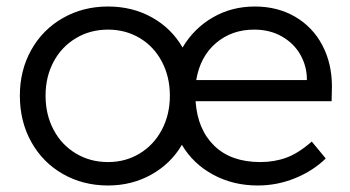

<svg xmlns="http://www.w3.org/2000/svg" viewBox="-20 -559 1077 590"><path d="M41 -265Q41 -343 76 -405.5Q111 -468 173 -503.5Q235 -539 312 -539Q387 -539 447 -505.5Q507 -472 541 -413Q576 -472 634 -505.5Q692 -539 763 -539Q833 -539 887 -507.5Q941 -476 970.5 -420Q1000 -364 1000 -293L999 -248H581Q587 -161 638.5 -111Q690 -61 780 -61Q823 -61 860 -74.5Q897 -88 938 -124L981 -72Q942 -34 887 -11.5Q832 11 772 11Q696 11 634.5 -22.5Q573 -56 539 -114Q505 -56 445 -22.5Q385 11 312 11Q235 11 173 -24.5Q111 -60 76 -123Q41 -186 41 -265ZM502 -265Q502 -323 477.5 -369.5Q453 -416 409.5 -442Q366 -468 312 -468Q257 -468 213 -441.5Q169 -415 144.5 -369Q120 -323 120 -265Q120 -207 144.5 -160.5Q169 -114 213 -87.5Q257 -61 312 -61Q366 -61 409.5 -87.5Q453 -114 477.5 -160.5Q502 -207 502 -265ZM923 -313V-315Q923 -355 903.5 -390Q884 -425 847 -446.5Q810 -468 761 -468Q692 -468 643.5 -426.5Q595 -385 583 -313Z"/></svg>

Font: Lexend HM
Style: Regular
Weight: 400
Designer: Bonnie Shaver-Troup, Thomas Jockin, Octavio Pardo
Foundry: Lexend
Version: Version 1.091